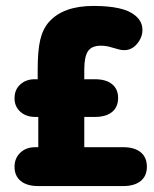

<svg xmlns="http://www.w3.org/2000/svg" viewBox="-20 -627 520 647"><path d="M109 -131H99Q68 -131 48.5 -112.5Q29 -94 29 -65Q29 -34 50 -17Q71 0 109 0H395Q433 0 454 -17Q475 -34 475 -65Q475 -97 454 -114Q433 -131 395 -131H264V-233H300Q337 -233 357.5 -249.5Q378 -266 378 -297Q378 -327 357.5 -343.5Q337 -360 300 -360H264V-392Q264 -436 276.5 -454.5Q289 -473 320 -473Q339 -473 357 -467Q372 -463 380.5 -460.5Q389 -458 399 -458Q424 -458 442 -479.5Q460 -501 460 -526Q460 -556 434 -576Q396 -607 295 -607Q193 -607 145 -553Q124 -529 115.5 -492.5Q107 -456 107 -392V-360H97Q68 -360 48.5 -342.5Q29 -325 29 -296Q29 -268 48.5 -250.5Q68 -233 98 -233H109Z"/></svg>

Font: Beiruti Black
Style: Regular
Weight: 900
Designer: Arlette Boutros
Foundry: Boutros
Version: Version 1.41